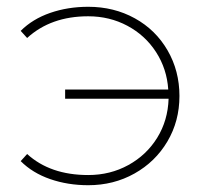

<svg xmlns="http://www.w3.org/2000/svg" viewBox="-20 -542 606 566"><path d="M509 -259Q509 -185 473.5 -125Q438 -65 376.5 -30.5Q315 4 240 4Q180 4 128 -14Q76 -32 41 -67L60 -88Q128 -26 240 -26Q305 -26 358.5 -55.5Q412 -85 443.5 -136Q475 -187 477 -251H172V-278H476Q472 -339 440 -388.5Q408 -438 355.5 -466Q303 -494 240 -494Q130 -494 60 -430L41 -451Q76 -486 128 -504Q180 -522 240 -522Q316 -522 377.5 -488Q439 -454 474 -393.5Q509 -333 509 -259Z"/></svg>

Font: Montserrat Alternates ExLight
Style: Regular
Weight: 275
Designer: Julieta Ulanovsky
Foundry: Julieta Ulanovsky
Version: Version 7.200